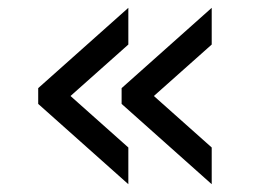

<svg xmlns="http://www.w3.org/2000/svg" viewBox="-20 -537 652 488"><path d="M518.1 -517.1V-423.8L371.1 -293L518.1 -162.1V-68.8L289.1 -272.9V-313ZM306.2 -517.1V-423.8L159.2 -293L306.2 -162.1V-68.8L77.1 -272.9V-313Z"/></svg>

Font: Pangururan
Style: Regular
Weight: 400
Designer: Uli Kozok
Foundry: Michael Everson and Uli Kozok
Version: Version 1.005